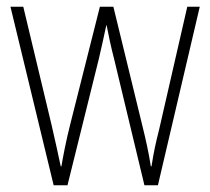

<svg xmlns="http://www.w3.org/2000/svg" viewBox="-20 -549 623 569"><path d="M318 -375 408 0H448L572 -529H535L452 -167C441 -123 436 -101 429 -56H427C421 -95 412 -136 402 -176L316 -529H276L188 -180C176 -133 167 -86 162 -56H160C152 -93 144 -131 133 -178L49 -529H11L139 0H180L273 -375C281 -408 288 -442 295 -474H296C302 -442 309 -410 318 -375Z"/></svg>

Font: Noto Sans Myanmar Condensed ExtraLight
Style: Regular
Weight: 200
Width: 3
Designer: Monotype Design Team
Foundry: Monotype Imaging Inc.
Version: Version 2.107